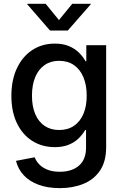

<svg xmlns="http://www.w3.org/2000/svg" viewBox="-20 -764 635 997"><path d="M291 212.9Q227.5 212.9 180.2 195.3Q132.8 177.7 103.3 146Q73.7 114.3 63 71.3L160.2 52.7Q168 73.7 184.8 90.6Q201.7 107.4 227.8 117.7Q253.9 127.9 290.5 127.9Q353 127.9 389.9 96.2Q426.8 64.5 426.8 2V-88.9H422.4Q408.2 -64.5 387 -44.2Q365.7 -23.9 335.7 -12Q305.7 0 264.6 0Q198.7 0 147.7 -32.2Q96.7 -64.5 67.9 -124.3Q39.1 -184.1 39.1 -266.1Q39.1 -348.6 67.9 -409.7Q96.7 -470.7 147.7 -504.2Q198.7 -537.6 265.1 -537.6Q306.2 -537.6 336.7 -525.1Q367.2 -512.7 388.9 -491.7Q410.6 -470.7 424.3 -445.8H428.2V-529.3H531.2V0Q531.2 74.7 499.3 121.8Q467.3 168.9 412.6 190.9Q357.9 212.9 291 212.9ZM287.1 -88.9Q332 -88.9 364 -110.6Q396 -132.3 413.1 -172.4Q430.2 -212.4 430.2 -267.1Q430.2 -321.8 413.3 -362.5Q396.5 -403.3 364.3 -425.8Q332 -448.2 287.1 -448.2Q243.2 -448.2 211.4 -426Q179.7 -403.8 162.8 -363.3Q146 -322.8 146 -267.1Q146 -211.4 163.1 -171.4Q180.2 -131.3 211.9 -110.1Q243.7 -88.9 287.1 -88.9ZM217.3 -744.1 286.1 -659.7 355 -744.1H451.7V-742.2L332 -605.5H239.7L121.1 -742.2V-744.1Z"/></svg>

Font: Inter 24pt Medium
Style: Regular
Weight: 500
Designer: Rasmus Andersson
Foundry: rsms
Version: Version 4.001;git-66647c0bb